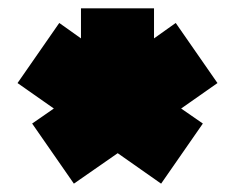

<svg xmlns="http://www.w3.org/2000/svg" viewBox="-20 -738 564 460"><path d="M414 -478 466 -442 366 -298 262 -371 157 -298 57 -442 109 -478 22 -539 122 -683 174 -646V-718H349V-646L401 -683L501 -539Z"/></svg>

Font: Aoudax Cyrillic
Style: Regular
Weight: 400
Designer: William Zhang
Foundry: William Zhang
Version: Version 1.00 June 4, 2021, initial release